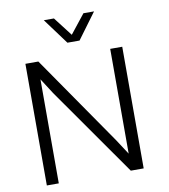

<svg xmlns="http://www.w3.org/2000/svg" viewBox="-99 -1022 972 1105"><g transform="rotate(-10 387.0 -469.5)"><path d="M343.8 -788.6 232.4 -939.5H291.5L376.5 -829.1L463.9 -939.5H525.9L414.6 -788.6ZM84.5 0V-710.9H160.2L522.5 -187L580.1 -98.6V-710.9H650.4V0H575.2L211.9 -518.1L154.3 -607.9V0Z"/></g></svg>

Font: Ride Light
Style: Regular
Weight: 300
Version: Version 3.000